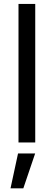

<svg xmlns="http://www.w3.org/2000/svg" viewBox="-20 -748 282 1008"><path d="M165 -727.5V0H77.1V-727.5ZM35.2 240.7 74.7 57.6H164.6L102.5 240.7Z"/></svg>

Font: Inter
Style: Regular
Weight: 400
Designer: Rasmus Andersson
Foundry: rsms
Version: Version 4.001;git-9221beed3